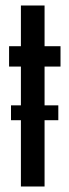

<svg xmlns="http://www.w3.org/2000/svg" viewBox="-20 -678 252 698"><path d="M200 -436H142V-295H192V-241H142V0H56V-241H20V-295H56V-436H13V-510H56V-658H142V-510H200Z"/></svg>

Font: Saira Ultra Condensed SemiBold
Style: Regular
Weight: 600
Width: 1
Designer: Hector Gatti with collaboration of the Omnibus-Type team
Foundry: Omnibus-Type
Version: Version 1.001; ttfautohint (v1.8)